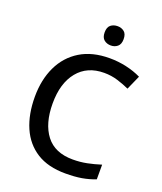

<svg xmlns="http://www.w3.org/2000/svg" viewBox="-165 -1025 964 1141"><g transform="rotate(20 316.5 -454.5)"><path d="M400 -631Q293 -631 233 -557.5Q173 -484 173 -356Q173 -229 229 -156Q285 -83 399 -83Q445 -83 487.5 -91.5Q530 -100 574 -114V-21Q532 -5 488.5 2.5Q445 10 386 10Q276 10 204 -35.5Q132 -81 96 -163.5Q60 -246 60 -357Q60 -465 99.5 -548Q139 -631 215 -677.5Q291 -724 401 -724Q455 -724 506.5 -712.5Q558 -701 601 -680L561 -590Q526 -606 485.5 -618.5Q445 -631 400 -631ZM380 -919Q404 -919 421.5 -905Q439 -891 439 -858Q439 -826 421.5 -811.5Q404 -797 380 -797Q354 -797 336.5 -811.5Q319 -826 319 -858Q319 -891 336.5 -905Q354 -919 380 -919Z"/></g></svg>

Font: Noto Sans Gurmukhi UI Medium
Style: Regular
Weight: 500
Designer: Jelle Bosma - Monotype Design Team
Foundry: Monotype Imaging Inc.
Version: Version 2.004; ttfautohint (v1.8.4.7-5d5b)